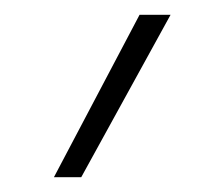

<svg xmlns="http://www.w3.org/2000/svg" viewBox="-20 -810 283 260"><path d="M90 -570H53L169 -790H211Z"/></svg>

Font: M PLUS 1 Thin ExtraLight
Style: Regular
Weight: 250
Version: Version 1.001